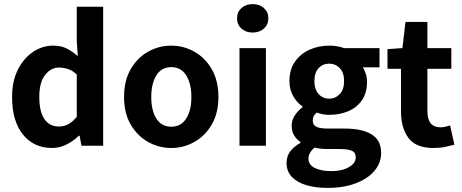

<svg xmlns="http://www.w3.org/2000/svg" viewBox="-20 -712 2256 938"><path d="M235 11Q145 11 92 -55Q39 -121 39 -238Q39 -316 67.5 -372Q96 -428 141.5 -458.5Q187 -489 239 -489Q279 -489 306 -475Q333 -461 360 -438L355 -512V-679H484V0H378L369 -49H365Q339 -23 305 -6Q271 11 235 11ZM268 -94Q293 -94 313.5 -105Q334 -116 355 -141V-348Q334 -368 311.5 -375Q289 -382 268 -382Q229 -382 200.5 -346Q172 -310 172 -240Q172 -166 197 -130Q222 -94 268 -94Z M817 11Q756 11 703.5 -18.5Q651 -48 618.5 -103.5Q586 -159 586 -238Q586 -318 618.5 -374Q651 -430 703.5 -459.5Q756 -489 817 -489Q877 -489 929.5 -459.5Q982 -430 1014.5 -374Q1047 -318 1047 -238Q1047 -159 1014.5 -103.5Q982 -48 929.5 -18.5Q877 11 817 11ZM817 -93Q864 -93 889.5 -132.5Q915 -172 915 -238Q915 -304 889.5 -344Q864 -384 817 -384Q769 -384 744 -344Q719 -304 719 -238Q719 -172 744 -132.5Q769 -93 817 -93Z M1150 0V-477H1279V0ZM1214 -553Q1181 -553 1159.5 -572.5Q1138 -592 1138 -623Q1138 -653 1159.5 -672.5Q1181 -692 1214 -692Q1248 -692 1269.5 -672.5Q1291 -653 1291 -623Q1291 -592 1269.5 -572.5Q1248 -553 1214 -553Z M1579 206Q1523 206 1478 193Q1433 180 1406.5 153Q1380 126 1380 83Q1380 23 1448 -14V-18Q1430 -30 1417.5 -49.5Q1405 -69 1405 -99Q1405 -125 1420.5 -148.5Q1436 -172 1458 -188V-192Q1432 -209 1413 -241.5Q1394 -274 1394 -316Q1394 -373 1421.5 -411.5Q1449 -450 1493 -469.5Q1537 -489 1588 -489Q1628 -489 1661 -477H1834V-383H1753Q1761 -370 1767 -351.5Q1773 -333 1773 -312Q1773 -258 1748 -222Q1723 -186 1681 -168.5Q1639 -151 1588 -151Q1558 -151 1527 -162Q1517 -153 1512.5 -144.5Q1508 -136 1508 -122Q1508 -103 1524 -93.5Q1540 -84 1582 -84H1662Q1749 -84 1795.5 -55.5Q1842 -27 1842 35Q1842 84 1809.5 122.5Q1777 161 1718 183.5Q1659 206 1579 206ZM1588 -230Q1619 -230 1640 -252.5Q1661 -275 1661 -316Q1661 -357 1640 -379Q1619 -401 1588 -401Q1557 -401 1536.5 -379Q1516 -357 1516 -316Q1516 -275 1536.5 -252.5Q1557 -230 1588 -230ZM1600 124Q1651 124 1684.5 104.5Q1718 85 1718 57Q1718 32 1697.5 24Q1677 16 1639 16H1584Q1542 16 1517 9Q1487 34 1487 63Q1487 93 1517.5 108.5Q1548 124 1600 124Z M2098 11Q2012 11 1975.5 -38Q1939 -87 1939 -168V-376H1873V-472L1946 -477L1961 -605H2068V-477H2185V-376H2068V-169Q2068 -128 2084.5 -109Q2101 -90 2132 -90Q2144 -90 2156.5 -93Q2169 -96 2179 -99L2200 -5Q2181 0 2155.5 5.5Q2130 11 2098 11Z"/></svg>

Font: Narnoor
Style: Bold
Weight: 700
Designer: S. Sridhar Murthy
Foundry: SIL International
Version: Version 3.000